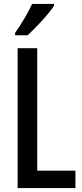

<svg xmlns="http://www.w3.org/2000/svg" viewBox="-20 -960 421 980"><path d="M256 -931V-940H144C123 -895 94 -845 57 -792V-780H121C163 -818 230 -890 256 -931ZM70 0H365V-89H170V-714H70Z"/></svg>

Font: Noto Sans Khmer ExtraCondensed Medium
Style: Regular
Weight: 500
Width: 2
Designer: Danh Hong and the Monotype Design Team
Foundry: Monotype Imaging Inc.
Version: Version 2.004